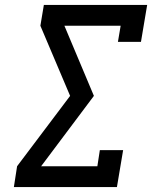

<svg xmlns="http://www.w3.org/2000/svg" viewBox="-20 -755 640 775"><path d="M36 0 49 -84 263 -368 143 -651 157 -735H574L549 -586H456L467 -651H240L359 -368L146 -84H373L383 -149H477L452 0Z"/></svg>

Font: Iosevka Curly Slab MdExObl
Style: Regular
Weight: 500
Width: 7
Italic angle: -9°
Monospace: yes
Designer: Belleve Invis
Foundry: Belleve Invis
Version: Version 11.1.0; ttfautohint (v1.8.3)